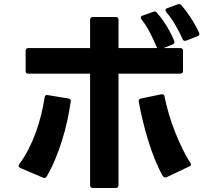

<svg xmlns="http://www.w3.org/2000/svg" viewBox="-20 -896 1040 959"><path d="M444 43Q430 43 430 29V-528H122Q108 -528 108 -542V-642Q108 -656 122 -656H430V-797Q430 -811 444 -811H558Q572 -811 572 -797V-656H764V-658Q750 -691 731 -729Q712 -767 687 -799Q683 -803 683 -808Q683 -815 692 -818L745 -837Q749 -839 751 -839Q759 -839 763 -833Q791 -801 813.5 -764Q836 -727 850 -692Q851 -690 851 -686Q851 -677 842 -674L797 -656H880Q894 -656 894 -642V-542Q894 -528 880 -528H572V29Q572 43 558 43ZM81 -57Q73 -62 73 -67Q73 -72 76 -76Q101 -109 122 -150Q143 -191 159 -235Q175 -279 186 -324.5Q197 -370 203 -410Q205 -424 219 -421L322 -404Q336 -402 333 -388Q327 -343 316 -293Q305 -243 289.5 -193.5Q274 -144 254.5 -97.5Q235 -51 213 -14Q205 -3 194 -9ZM805 -10Q797 -10 793 -17Q772 -54 753.5 -100Q735 -146 720 -195Q705 -244 693 -293.5Q681 -343 673 -388V-392Q673 -402 684 -404L786 -425H790Q801 -425 802 -413Q810 -373 823 -328Q836 -283 853.5 -239Q871 -195 890.5 -154.5Q910 -114 931 -83Q934 -79 934 -75Q934 -68 926 -65L812 -11Q809 -10 805 -10ZM903 -692Q895 -692 892 -701Q878 -733 856.5 -770Q835 -807 810 -836Q806 -844 806 -845Q806 -852 815 -855L867 -874Q871 -876 874 -876Q880 -876 886 -870Q909 -844 933.5 -806.5Q958 -769 974 -733Q976 -729 976 -727Q976 -718 966 -715L910 -693Q907 -692 903 -692Z"/></svg>

Font: LINE Seed JP_TTF Bold
Style: Regular
Weight: 700
Designer: LINE & Fontrix & Fontworks
Version: Version 1.009